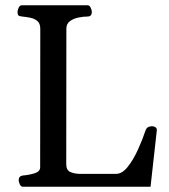

<svg xmlns="http://www.w3.org/2000/svg" viewBox="-20 -713 644 733"><path d="M67.9 0Q59.6 0 55.4 -9.8Q51.3 -19.5 51.3 -24.9Q51.3 -41 67.4 -43Q90.8 -44.9 112.1 -51.5Q133.3 -58.1 133.3 -74.2L133.8 -602.5Q133.8 -623.5 122.6 -632.8Q111.3 -642.1 95.5 -645.3Q79.6 -648.4 64.5 -649.9Q54.2 -650.9 50.5 -654.1Q46.9 -657.2 46.9 -668Q46.9 -673.3 51 -683.1Q55.2 -692.9 63.5 -692.9H314Q322.3 -692.9 326.4 -683.1Q330.6 -673.3 330.6 -668Q330.6 -649.9 314.5 -649.9Q298.3 -649.9 279.3 -646Q260.3 -642.1 246.8 -632.1Q233.4 -622.1 233.4 -604L232.9 -86.4Q232.9 -62.5 249.5 -55.9Q266.1 -49.3 284.2 -49.3H423.3Q446.3 -49.3 467.5 -75.9Q488.8 -102.5 506.3 -141.1Q523.9 -179.7 535.6 -214.8Q538.6 -223.6 544.9 -227.3Q551.3 -231 559.1 -231Q568.4 -231 574 -226.8Q579.6 -222.7 578.6 -214.4L554.7 0Z"/></svg>

Font: Gelasio
Style: Regular
Weight: 400
Designer: Eben Sorkin
Foundry: Eben Sorkin
Version: Version 1.008